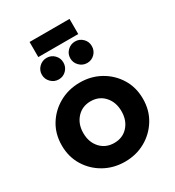

<svg xmlns="http://www.w3.org/2000/svg" viewBox="-220 -1061 1091 1199"><g transform="rotate(-30 325.5 -461.0)"><path d="M326 12Q407 12 473 -25Q539 -62 578.5 -126.5Q618 -191 618 -273Q618 -356 578.5 -420Q539 -484 473 -521Q407 -558 326 -558Q245 -558 178.5 -521Q112 -484 72.5 -420Q33 -356 33 -273Q33 -191 72.5 -126.5Q112 -62 178.5 -25Q245 12 326 12ZM326 -123Q265 -123 226.5 -165Q188 -207 188 -273Q188 -338 226.5 -380.5Q265 -423 326 -423Q387 -423 425 -380.5Q463 -338 463 -273Q463 -207 425 -165Q387 -123 326 -123ZM182 -825H470V-934H182ZM224 -640Q256 -640 278.5 -662.5Q301 -685 301 -718Q301 -750 278.5 -772.5Q256 -795 224 -795Q192 -795 169 -772.5Q146 -750 146 -718Q146 -686 169 -663Q192 -640 224 -640ZM429 -640Q461 -640 483.5 -662.5Q506 -685 506 -718Q506 -750 483.5 -772.5Q461 -795 429 -795Q397 -795 374 -772.5Q351 -750 351 -718Q351 -686 374 -663Q397 -640 429 -640Z"/></g></svg>

Font: Plus Jakarta Sans ExtraBold
Style: Regular
Weight: 800
Designer: Gumpita Rahayu
Foundry: Tokotype
Version: Version 2.004; ttfautohint (v1.8.3)